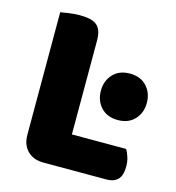

<svg xmlns="http://www.w3.org/2000/svg" viewBox="-96 -698 718 783"><g transform="rotate(15 263.5 -306.5)"><path d="M158 3Q115 3 90 -22Q65 -47 65 -90V-607Q76 -609 100 -612.5Q124 -616 146 -616Q169 -616 186.5 -612.5Q204 -609 216 -600Q228 -591 234 -575Q240 -559 240 -533V-138H469Q476 -127 482 -108.5Q488 -90 488 -70Q488 -30 471 -13.5Q454 3 426 3ZM308 -341Q308 -383 334 -411Q360 -439 405 -439Q450 -439 476 -411Q502 -383 502 -341Q502 -299 476 -271Q450 -243 405 -243Q360 -243 334 -271Q308 -299 308 -341Z"/></g></svg>

Font: Baloo Tammudu
Style: Regular
Weight: 400
Designer: Omkar Shende and Ek Type
Foundry: Ek Type
Version: Version 1.443;PS 1.000;hotconv 16.6.51;makeotf.lib2.5.65220;